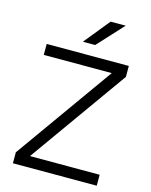

<svg xmlns="http://www.w3.org/2000/svg" viewBox="-133 -1000 851 1084"><g transform="rotate(15 292.5 -457.5)"><path d="M50 -64 456 -634V-636H60V-700H540V-636L134 -66V-64H540V0H50ZM376 -915H464L326 -765H254Z"/></g></svg>

Font: PT Root UI
Style: Regular
Weight: 400
Designer: Vitaly Kuzmin
Foundry: ParaType Ltd.
Version: Version 2.001G